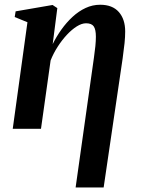

<svg xmlns="http://www.w3.org/2000/svg" viewBox="-20 -556 610 829"><path d="M306.5 253.5 385.5 -306.5Q389.5 -334 391.8 -357Q394 -380 394 -397.5Q394 -428.5 384.8 -442Q375.5 -455.5 351.5 -455.5Q333 -455.5 311.5 -442Q290 -428.5 268.8 -405.8Q247.5 -383 229 -354.2Q210.5 -325.5 198.5 -295L157 0H35L98.5 -460L43.5 -482.5L47.5 -507L207 -534.5L227.5 -521L207.5 -365.5Q223.5 -398 245.2 -428.5Q267 -459 293.2 -483.2Q319.5 -507.5 349.5 -521.5Q379.5 -535.5 412.5 -535.5Q465.5 -535.5 493 -504.2Q520.5 -473 520.5 -420Q520.5 -397 517.8 -370.2Q515 -343.5 509.5 -303.5L427.5 253.5Z"/></svg>

Font: Merriweather 96pt SemiBold
Style: Italic
Weight: 600
Italic angle: -7.8°
Version: Version 2.101